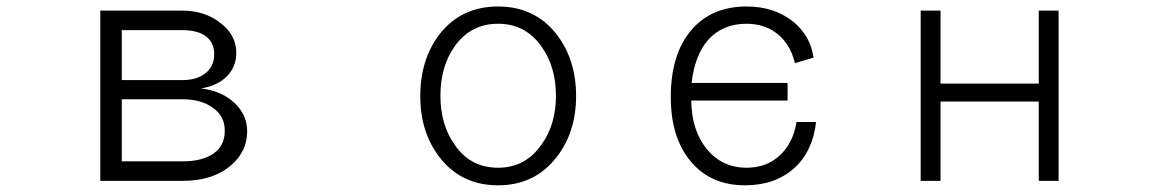

<svg xmlns="http://www.w3.org/2000/svg" viewBox="-20 -551 3540 586"><path d="M286.1 1H537.1Q630.9 1 685.5 -46.9Q734.4 -88.9 734.4 -150.4Q734.4 -200.2 696.3 -236.3Q657.2 -273.4 593.8 -281.2Q643.6 -289.1 672.9 -318.4Q701.2 -347.7 701.2 -389.6Q701.2 -444.3 652.3 -481.4Q604.5 -518.6 537.1 -518.6H286.1ZM537.1 -459Q580.1 -459 605.5 -442.4Q633.8 -422.9 633.8 -385.7Q633.8 -347.7 605.5 -326.2Q579.1 -306.6 537.1 -306.6H351.6V-459ZM351.6 -58.6V-248H537.1Q593.8 -248 628.9 -222.7Q666 -197.3 666 -152.3Q666 -105.5 630.9 -82Q597.7 -58.6 537.1 -58.6Z M1500 -531.2Q1387.7 -531.2 1321.3 -446.3Q1262.7 -369.1 1262.7 -257.8Q1262.7 -147.5 1321.3 -71.3Q1387.7 14.6 1500 14.6Q1612.3 14.6 1678.7 -71.3Q1738.3 -147.5 1738.3 -257.8Q1738.3 -369.1 1678.7 -446.3Q1612.3 -531.2 1500 -531.2ZM1500 -478.5Q1583 -478.5 1631.8 -410.2Q1676.8 -347.7 1676.8 -258.8Q1676.8 -169.9 1631.8 -108.4Q1583 -39.1 1500 -39.1Q1416 -39.1 1368.2 -108.4Q1324.2 -169.9 1324.2 -258.8Q1324.2 -348.6 1368.2 -410.2Q1417 -478.5 1500 -478.5Z M2462.9 -375Q2454.1 -441.4 2400.4 -485.4Q2342.8 -531.2 2258.8 -531.2Q2151.4 -531.2 2089.8 -459Q2027.3 -385.7 2027.3 -254.9Q2027.3 -129.9 2088.9 -57.6Q2149.4 14.6 2253.9 14.6Q2345.7 14.6 2404.3 -38.1Q2460.9 -89.8 2470.7 -178.7H2411.1Q2400.4 -113.3 2359.4 -76.2Q2319.3 -39.1 2258.8 -39.1Q2183.6 -39.1 2136.7 -96.7Q2090.8 -153.3 2089.8 -244.1H2383.8V-297.9H2090.8Q2100.6 -382.8 2141.6 -429.7Q2185.5 -478.5 2258.8 -478.5Q2315.4 -478.5 2355.5 -445.3Q2392.6 -414.1 2406.2 -358.4Z M2790 1H2850.6V-241.2H3150.4V1H3210.9V-518.6H3150.4V-295.9H2850.6V-518.6H2790Z"/></svg>

Font: DotumChe
Style: Regular
Weight: 400
Monospace: yes
Version: Version 2.21